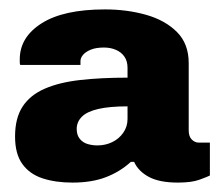

<svg xmlns="http://www.w3.org/2000/svg" viewBox="-20 -718 466 408"><path d="M134 -330Q98 -330 70.5 -339Q43 -348 27.5 -369.5Q12 -391 12 -428Q12 -467 28 -491.5Q44 -516 75 -529.5Q106 -543 150.5 -548Q195 -553 251 -553V-574Q251 -588 244.5 -597.5Q238 -607 226.5 -612Q215 -617 201 -617Q184 -617 173 -612.5Q162 -608 156.5 -601.5Q151 -595 151 -588V-580H23Q22 -582 22 -586Q22 -590 22 -592Q22 -639 68.5 -668.5Q115 -698 203 -698Q250 -698 290.5 -686.5Q331 -675 356 -650Q381 -625 381 -584V-441Q381 -428 387.5 -421.5Q394 -415 402 -415H426V-345Q420 -342 403.5 -336Q387 -330 358 -330Q319 -330 296.5 -342Q274 -354 265 -374H258Q235 -353 205 -341.5Q175 -330 134 -330ZM187 -409Q204 -409 218.5 -416Q233 -423 242 -436Q251 -449 251 -465V-492Q213 -492 189 -486.5Q165 -481 154 -470Q143 -459 143 -444Q143 -431 149.5 -423Q156 -415 166 -412Q176 -409 187 -409Z"/></svg>

Font: Archivo SemiBold Black
Style: Regular
Weight: 900
Version: Version 2.001